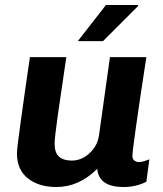

<svg xmlns="http://www.w3.org/2000/svg" viewBox="-20 -740 652 770"><path d="M199 -164Q199 -127 217 -111.5Q235 -96 268 -96Q307 -96 339 -125.5Q371 -155 377 -197L421 -511H567Q542 -349 526.5 -240Q511 -131 511 -114Q511 -102 519 -96Q527 -90 537 -90Q547 -90 559.5 -94Q572 -98 579 -101L567 -11Q525 10 476 10Q376 10 370 -63Q297 10 206 10Q136 10 92 -24.5Q48 -59 48 -125Q48 -145 63.5 -255.5Q79 -366 84 -401L100 -511H246Q226 -378 212.5 -282.5Q199 -187 199 -164ZM534 -720V-716L393 -575H292L405 -720Z"/></svg>

Font: Chivo
Style: Bold Italic
Weight: 700
Italic angle: -8.05°
Designer: Hector Gatti
Foundry: Omnibus-Type
Version: Version 1.007